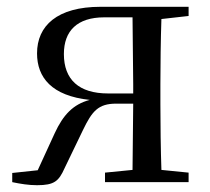

<svg xmlns="http://www.w3.org/2000/svg" viewBox="-20 -536 619 565"><path d="M289 0H535V-28L455 -36C453 -92 452 -174 452 -229V-288C452 -342 453 -424 455 -480L535 -489V-516H276C148 -516 89 -460 89 -379C89 -308 132 -254 244 -242C195 -229 166 -198 141 -144L91 -35L16 -27V0C40 5 64 9 89 9C140 9 153 -3 170 -41L224 -153C251 -209 269 -231 322 -231H372L370 -36L289 -28ZM372 -261H298C212 -261 168 -302 168 -377C168 -445 207 -485 287 -485H370L372 -288Z"/></svg>

Font: Harano Aji Mincho KR
Style: Regular
Weight: 400
Foundry: Masamichi Hosoda
Version: HaranoAjiMinchoKR-Regular version 20230610;ttx 4.39.4